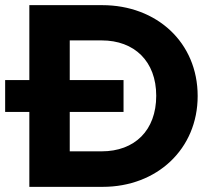

<svg xmlns="http://www.w3.org/2000/svg" viewBox="-20 -726 820 746"><path d="M94 0H379C590 0 748 -147 748 -353C748 -561 589 -706 377 -706H94V-415H0V-291H94ZM251 -138V-291H460V-415H251V-569H375C502 -569 587 -488 587 -354C587 -219 503 -138 375 -138Z"/></svg>

Font: MV Cash
Style: Bold
Weight: 700
Designer: Rodrigo Fuenzalida
Foundry: fragTYPE
Version: Version 1.100;Glyphs 3.1.2 (3151)